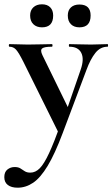

<svg xmlns="http://www.w3.org/2000/svg" viewBox="-59 -591 522 892"><path d="M441 -386Q443 -386 443 -380Q443 -374 441 -374Q407 -374 384 -345Q361 -316 343 -267L232 28Q196 124 162.5 179.5Q129 235 95 258Q61 281 23 281Q-6 281 -22.5 268.5Q-39 256 -39 232Q-39 208 -24.5 196.5Q-10 185 9 185Q26 185 36 191.5Q46 198 56 204.5Q66 211 82 211Q106 211 126 190.5Q146 170 169 120.5Q192 71 223 -15L220 40L50 -303Q28 -347 15.5 -360.5Q3 -374 -15 -374Q-18 -374 -18 -380Q-18 -386 -15 -386Q5 -386 27.5 -385Q50 -384 70 -384Q106 -384 133 -385Q160 -386 182 -386Q185 -386 185 -380Q185 -374 182 -374Q147 -374 137 -366Q127 -358 138 -335L265 -75L229 -16L316 -268Q333 -317 318.5 -345.5Q304 -374 263 -374Q261 -374 261 -380Q261 -386 263 -386Q287 -386 308.5 -385Q330 -384 364 -384Q388 -384 403.5 -385Q419 -386 441 -386ZM136 -464Q111 -464 96 -478.5Q81 -492.9 81 -519Q81 -543 96 -557Q111 -571 136 -571Q160.6 -571 174.3 -557Q188 -543 188 -519Q188 -464 136 -464ZM310 -464Q285 -464 270.5 -478.5Q256 -492.9 256 -519Q256 -543.2 270.5 -556.6Q285 -570 310 -570Q362 -570 362 -519Q362 -464 310 -464Z"/></svg>

Font: Cormorant Light
Style: Regular
Weight: 300
Designer: Christian Thalmann (Catharsis Fonts)
Foundry: Catharsis Fonts
Version: Version 4.000